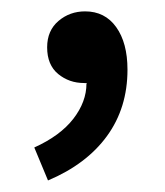

<svg xmlns="http://www.w3.org/2000/svg" viewBox="-20 -139 289 336"><path d="M40 119.1Q85.4 98.6 108.4 68.8Q131.3 39.1 131.3 7.3Q134.8 6.3 127 6.3Q101.1 6.3 81.8 -9.5Q62.5 -25.4 62.5 -56.2Q62.5 -85.4 82.3 -102.3Q102.1 -119.1 128.9 -119.1Q163.6 -119.1 183.3 -91.6Q203.1 -64 203.1 -17.1Q203.1 49.8 167.2 99.1Q131.3 148.4 64 176.8Z"/></svg>

Font: Pyidaungsu Numbers
Style: Regular
Weight: 400
Designer: Sun Tun
Foundry: MCF
Version: Version 1.083; ttfautohint (v1.8.2)